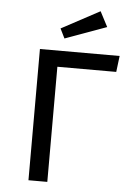

<svg xmlns="http://www.w3.org/2000/svg" viewBox="-61 -984 738 1030"><g transform="rotate(5 307.5 -468.5)"><path d="M131.8 -706.7H561L550.3 -620H233.3V0H131.8ZM232.3 -826.2 438.5 -936.9 481 -855.4 257.9 -774.4Z"/></g></svg>

Font: Fira Code Fixed Retina
Style: Regular
Weight: 450
Monospace: yes
Designer: Carrois Corporate, Edenspiekermann AG, Nikita Prokopov
Foundry: Carrois Corporate, Edenspiekermann AG, Nikita Prokopov
Version: Version 5.002